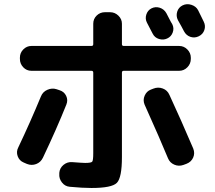

<svg xmlns="http://www.w3.org/2000/svg" viewBox="-20 -852 1040 928"><path d="M845.7 -629.9Q869.1 -629.9 885.7 -612.8Q902.3 -595.7 902.3 -573.2V-567.4Q902.3 -543.9 885.7 -526.9Q869.1 -509.8 845.7 -509.8H578.1Q569.3 -509.8 569.3 -501V-92.8Q569.3 6.8 544.9 31.7Q520.5 56.6 421.9 56.6Q378.9 56.6 317.4 50.8Q293.9 48.8 279.3 29.8Q264.6 10.7 266.6 -11.7V-16.6Q268.6 -40 287.1 -55.2Q305.7 -70.3 329.1 -68.4Q378.9 -64.5 391.6 -64.5Q420.9 -64.5 425.8 -70.8Q430.7 -77.1 430.7 -111.3V-501Q430.7 -509.8 421.9 -509.8H131.8Q108.4 -509.8 92.3 -526.9Q76.2 -543.9 76.2 -567.4V-573.2Q76.2 -596.7 92.8 -613.3Q109.4 -629.9 131.8 -629.9H421.9Q430.7 -629.9 430.7 -638.7V-737.3Q430.7 -760.7 447.3 -776.9Q463.9 -793 487.3 -793H511.7Q535.2 -793 552.2 -776.4Q569.3 -759.8 569.3 -737.3V-638.7Q569.3 -629.9 578.1 -629.9ZM788.1 -666Q769.5 -657.2 748.5 -663.6Q727.5 -669.9 717.8 -689.5Q712.9 -698.2 704.1 -715.8Q695.3 -733.4 690.4 -742.2Q680.7 -760.7 687 -781.2Q693.4 -801.8 711.9 -811.5Q731.4 -821.3 752.4 -814.5Q773.4 -807.6 784.2 -788.1Q789.1 -779.3 797.9 -761.7Q806.6 -744.1 812.5 -735.4Q822.3 -715.8 814.9 -695.3Q807.6 -674.8 788.1 -666ZM937.5 -802.7Q942.4 -793 951.7 -773.9Q960.9 -754.9 964.8 -747.1Q974.6 -727.5 967.8 -707Q960.9 -686.5 940.9 -676.8Q920.9 -667 900.4 -673.8Q879.9 -680.7 869.1 -701.2Q860.4 -718.8 839.8 -754.9Q830.1 -774.4 836.4 -795.4Q842.8 -816.4 862.8 -826.2Q882.8 -835.9 905.3 -828.6Q927.7 -821.3 937.5 -802.7ZM94.7 -66.4Q73.2 -75.2 65.4 -97.2Q57.6 -119.1 68.4 -139.6Q126 -260.7 177.7 -385.7Q186.5 -408.2 209 -418Q231.4 -427.7 252.9 -420.9L267.6 -416Q290 -409.2 299.8 -388.7Q309.6 -368.2 300.8 -346.7Q253.9 -229.5 187.5 -89.8Q176.8 -67.4 154.8 -59.1Q132.8 -50.8 110.4 -59.6ZM866.2 -54.7Q843.8 -46.9 822.3 -56.2Q800.8 -65.4 792 -86.9Q755.9 -174.8 678.7 -346.7Q669.9 -368.2 679.2 -389.6Q688.5 -411.1 709 -418.9L721.7 -423.8Q744.1 -432.6 766.6 -424.3Q789.1 -416 798.8 -393.6Q854.5 -273.4 914.1 -133.8Q922.9 -111.3 913.6 -90.3Q904.3 -69.3 881.8 -60.5Z"/></svg>

Font: Rounded Mgen+ 1mn bold
Style: Bold
Weight: 700
Designer: [Source Han Sans]
Ryoko NISHIZUKA  (kana & ideographs); Paul D. Hunt (Latin, Greek & Cyrillic); Wenlong ZHANG  (bopomofo
Version: Version 1.059.20150602